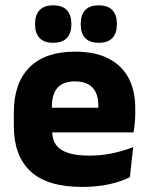

<svg xmlns="http://www.w3.org/2000/svg" viewBox="-20 -704 570 736"><path d="M295 12.5Q161 12.5 97 -47.2Q33 -107 33 -221.5V-272.5Q33 -385.5 93 -445.8Q153 -506 267.5 -506Q344.5 -506 395.8 -479.8Q447 -453.5 472.8 -405Q498.5 -356.5 498.5 -288.5V-272Q498.5 -253 496.8 -233.2Q495 -213.5 492 -196.5H354Q356 -225.5 356.5 -251.2Q357 -277 357 -298Q357 -328.5 347.5 -349.2Q338 -370 318.2 -381Q298.5 -392 267.5 -392Q221.5 -392 200.2 -367.2Q179 -342.5 179 -297V-252L180 -235.5V-200.5Q180 -181.5 186.2 -164.5Q192.5 -147.5 208.2 -134.8Q224 -122 251.8 -114.8Q279.5 -107.5 322.5 -107.5Q368 -107.5 410 -116.2Q452 -125 490.5 -140L478 -25Q444 -7.5 397.5 2.5Q351 12.5 295 12.5ZM114 -196.5V-291H461V-196.5ZM183.5 -540Q149 -540 131.8 -558.2Q114.5 -576.5 114.5 -609.5V-613.5Q114.5 -647 131.8 -665.2Q149 -683.5 183.5 -683.5Q219 -683.5 236.2 -665.2Q253.5 -647 253.5 -613.5V-609.5Q253.5 -576.5 236.2 -558.2Q219 -540 183.5 -540ZM358.5 -540Q323.5 -540 306.5 -558.2Q289.5 -576.5 289.5 -609.5V-613.5Q289.5 -647 306.5 -665.2Q323.5 -683.5 358.5 -683.5Q393.5 -683.5 410.8 -665.2Q428 -647 428 -613.5V-609.5Q428 -576.5 410.8 -558.2Q393.5 -540 358.5 -540Z"/></svg>

Font: Anek Tamil
Style: Bold
Weight: 700
Designer: Aadarsh Rajan (Tamil), Yesha Goshar (Latin)
Foundry: Ek Type
Version: Version 1.003